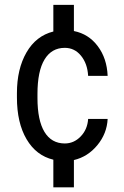

<svg xmlns="http://www.w3.org/2000/svg" viewBox="-20 -664 519 803"><path d="M251 -64C213.9 -64 185.5 -80.1 166 -112.3C146.5 -144.5 136.7 -191.7 136.7 -253.9V-271C136.7 -334.8 146.6 -382.9 166.3 -415.3C186 -447.7 214.2 -463.9 251 -463.9C278.3 -463.9 300.9 -452.9 318.8 -430.9C336.8 -408.9 346.7 -380.9 348.6 -346.7H430.2C428.2 -395.5 414.5 -436.9 388.9 -470.9C363.4 -505 330.1 -526 289.1 -534.2V-643.6H203.1V-532.2C154.9 -520.2 117.5 -491 90.8 -444.8C64.1 -398.6 50.8 -341.8 50.8 -274.4V-256.3C50.8 -185.7 64.2 -127.5 91.1 -81.8C117.9 -36.1 155.3 -7.5 203.1 3.9V119.6H289.1V5.4C327.8 -3.7 360.5 -24.5 387.2 -56.9C413.9 -89.3 428.2 -125.8 430.2 -166.5H348.6C346.7 -137.2 336.3 -112.8 317.4 -93.3C298.5 -73.7 276.4 -64 251 -64Z"/></svg>

Font: Roboto Condensed
Style: Regular
Weight: 400
Designer: Google
Version: Version 2.134; 2016